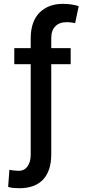

<svg xmlns="http://www.w3.org/2000/svg" viewBox="-20 -780 454 1004"><path d="M349.6 -528.3Q349.6 -507.8 349.6 -444.3Q324.2 -444.3 248 -444.3Q248 -326.2 248 27.3Q248 113.3 205.1 159.2Q162.1 204.1 83 204.1Q67.4 204.1 52.7 203.1Q38.1 202.1 22.5 197.3Q24.4 167 29.3 107.4Q37.1 110.4 52.7 111.3Q69.3 113.3 77.1 113.3Q107.4 113.3 124 89.8Q140.6 67.4 140.6 27.3Q140.6 -129.9 140.6 -444.3Q119.1 -444.3 54.7 -444.3Q54.7 -464.8 54.7 -528.3Q76.2 -528.3 140.6 -528.3Q140.6 -541 140.6 -579.1Q140.6 -667 186.5 -713.9Q233.4 -759.8 307.6 -759.8Q329.1 -759.8 352.5 -756.8Q377 -752.9 391.6 -748Q385.7 -717.8 373 -659.2Q364.3 -661.1 354.5 -662.1Q344.7 -664.1 330.1 -664.1Q290 -664.1 269.5 -642.6Q248 -622.1 248 -579.1Q248 -562.5 248 -528.3Q273.4 -528.3 349.6 -528.3Z"/></svg>

Font: DeepSea
Style: Medium
Weight: 500
Designer: Stem
Version: Version 3.019;git-0a5106e0b